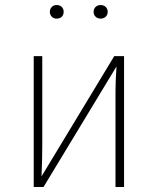

<svg xmlns="http://www.w3.org/2000/svg" viewBox="-20 -743 627 763"><path d="M205 -723Q218 -723 225.5 -715.5Q233 -708 233 -696Q233 -684 225.5 -676.5Q218 -669 205 -669Q193 -669 185.5 -677Q178 -685 178 -696Q178 -707 185.5 -715Q193 -723 205 -723ZM360 -715.5Q368 -723 380 -723Q392 -723 400 -715.5Q408 -708 408 -696Q408 -684 400 -676.5Q392 -669 380 -669Q368 -669 360 -676.5Q352 -684 352 -696Q352 -708 360 -715.5ZM473 -520V0H439V-384Q439 -419 443 -479L153 0H114V-520H148V-165Q148 -111 145 -42L434 -520Z"/></svg>

Font: Fira Sans UltraLight
Style: Regular
Weight: 200
Designer: Carrois Corporate & Edenspiekermann AG
Foundry: Carrois Corporate GbR & Edenspiekermann AG
Version: Version 4.106;PS 004.106;hotconv 1.0.70;makeotf.lib2.5.58329